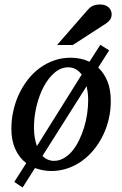

<svg xmlns="http://www.w3.org/2000/svg" viewBox="-20 -752 546 858"><path d="M374 -304.2Q374 -322.3 372.1 -337.9Q370.1 -353.5 367.2 -367.2L169.9 -55.2Q191.9 -33.2 221.2 -33.2Q244.6 -33.2 265.4 -45.2Q286.1 -57.1 303 -77.4Q319.8 -97.7 333 -124.5Q346.2 -151.4 355.5 -181.4Q364.7 -211.4 369.4 -243.2Q374 -274.9 374 -304.2ZM345.2 -418.9Q320.3 -451.2 285.2 -451.2Q252.4 -451.2 224.4 -427.5Q196.3 -403.8 175.8 -365.5Q155.3 -327.1 143.6 -279.1Q131.8 -231 131.8 -182.1Q131.8 -156.2 135.5 -136Q139.2 -115.7 145 -99.1ZM475.1 -299.8Q475.1 -259.3 466.1 -220.5Q457 -181.6 440.2 -147Q423.3 -112.3 399.7 -83.3Q376 -54.2 346.4 -33Q316.9 -11.7 282.2 0.2Q247.6 12.2 209 12.2Q188.5 12.2 170.7 8.5Q152.8 4.9 136.2 -1L81.1 85.9L43.9 61L97.2 -22.9Q65.4 -47.4 48.1 -86.2Q30.8 -125 30.8 -176.8Q30.8 -217.3 39.6 -256.6Q48.3 -295.9 64.7 -331.1Q81.1 -366.2 104.5 -396.2Q127.9 -426.3 157.5 -448Q187 -469.7 221.9 -481.9Q256.8 -494.1 295.9 -494.1Q341.3 -494.1 379.9 -476.1L428.2 -551.8L467.8 -526.9L418.9 -450.2Q444.8 -425.8 460 -388.9Q475.1 -352.1 475.1 -299.8ZM479 -689Q479 -674.8 472.7 -665.3Q466.3 -655.8 455.1 -647.9L305.2 -550.8H234.9L371.1 -707Q376 -712.9 381.3 -717.3Q386.7 -721.7 393.3 -725.1Q399.9 -728.5 408.4 -730.2Q417 -731.9 428.2 -731.9Q441.4 -731.9 450.9 -728Q460.4 -724.1 466.6 -718Q472.7 -711.9 475.8 -704.1Q479 -696.3 479 -689Z"/></svg>

Font: Charis SIL Viet
Style: Italic
Weight: 400
Italic angle: -11°
Foundry: SIL International
Version: Version 5.000